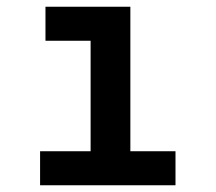

<svg xmlns="http://www.w3.org/2000/svg" viewBox="-20 -550 640 570"><path d="M99 0V-101H249V-429H115V-530H367V-101H501V0Z"/></svg>

Font: Iosevka Curly Slab Extended
Style: Bold
Weight: 700
Width: 7
Monospace: yes
Designer: Belleve Invis
Foundry: Belleve Invis
Version: Version 11.1.0; ttfautohint (v1.8.3)